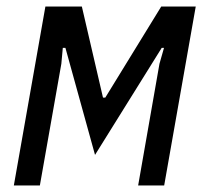

<svg xmlns="http://www.w3.org/2000/svg" viewBox="-20 -570 640 590"><path d="M119.5 -550H231.5L296.5 -270H303.5L475.5 -550H581.5L484.5 0H404.5L470 -374L484 -423H477L272 -94L181 -423H173L168.5 -374L102.5 0H22.5Z"/></svg>

Font: JuliaMono
Style: Italic
Weight: 400
Italic angle: -9°
Monospace: yes
Designer: cormullion
Foundry: corm
Version: Version 0.057; ttfautohint (v1.8.4)